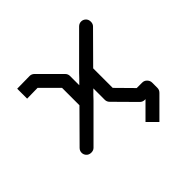

<svg xmlns="http://www.w3.org/2000/svg" viewBox="-140 -619 820 820"><g transform="rotate(-45 270.0 -209.0)"><path d="M345 -301V-286V-183L417 -110H450Q462.5 -110 471.2 -100.8Q480 -91.5 480 -80V-48Q480 -36 471 -27L383 61L362 40L341 19L410 -50H405Q393 -50 384 -59L294 -150Q285 -159 285 -171V-240L265 -220L248 -202L243 -197L106 -60Q98 -52 85 -52Q70.5 -52 62 -62Q55 -70.5 55 -81Q55 -93 64 -102L192 -231V-247V-336L118 -410L54 -409V-439V-469L130 -470Q142 -470 151 -461L243 -369Q252 -360 252 -348V-292L272 -312L289 -330L294 -335L429 -470Q438 -479 450 -479Q460.5 -479 469 -472Q479 -463.5 479 -449Q479 -436 471 -428Z"/></g></svg>

Font: ibm3270
Style: Regular
Weight: 400
Monospace: yes
Version: Version 2.0.3